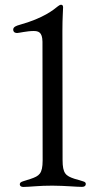

<svg xmlns="http://www.w3.org/2000/svg" viewBox="-20 -761 392 787"><path d="M75.3 5.3C100.5 5.3 142 -0.4 195 0C251.1 0.4 290.8 5 316.1 5C326 5 331.7 0.7 331.7 -6.7C331.7 -12.4 328.5 -15.3 321.4 -17.4C313.2 -20.6 301.5 -23.4 285.5 -28.1C249.6 -40.1 236.5 -49.4 236.5 -105.5L235.8 -633.5C235.8 -692.8 238.6 -715.2 238.6 -731.5C238.6 -740.1 233.7 -741.5 230.1 -741.5C226.2 -741.5 223 -739.3 218 -735.8C199.9 -721.2 158.7 -686.4 60 -659.1C47.2 -655.5 34.1 -650.9 34.1 -639.6C34.1 -632.5 37.6 -626.1 50.1 -625.7C57.5 -625.7 90.6 -633.9 117.2 -633.9C137.1 -633.9 153.4 -630 154.1 -590.2L154.8 -103C154.5 -48.7 141 -39.8 105.5 -27.7C92.7 -23.4 82.4 -20.6 74.2 -17.8C65.7 -14.9 61.1 -12.1 61.1 -5.3C61.1 1.1 66.8 5.3 75.3 5.3Z"/></svg>

Font: Margiela Serif
Style: Regular
Weight: 400
Designer: Andreas Faust, Stefan Endress
Version: Version 1.002;FEAKit 1.0